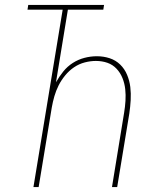

<svg xmlns="http://www.w3.org/2000/svg" viewBox="-20 -755 640 775"><path d="M115 0 233 -716H91L94 -735H400L397 -716H254L206 -423Q219 -446 235.5 -466.5Q252 -487 274 -501Q296 -515 321 -521.5Q346 -528 371 -528Q398 -528 422.5 -520Q447 -512 465 -494.5Q483 -477 493 -453Q503 -429 506 -403.5Q509 -378 507.5 -351Q506 -324 502 -297L453 0H432L481 -300Q485 -324 486.5 -348Q488 -372 485.5 -395Q483 -418 474.5 -439.5Q466 -461 450.5 -477.5Q435 -494 413.5 -501.5Q392 -509 367 -509Q345 -509 322 -503Q299 -497 279 -483.5Q259 -470 243 -450.5Q227 -431 216.5 -410Q206 -389 199.5 -366.5Q193 -344 189 -321L136 0Z"/></svg>

Font: Iosevka Aile Thin Oblique
Style: Regular
Weight: 100
Italic angle: -9°
Designer: Belleve Invis
Foundry: Belleve Invis
Version: Version 31.1.0; ttfautohint (v1.8.4)